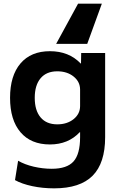

<svg xmlns="http://www.w3.org/2000/svg" viewBox="-20 -810 664 1050"><path d="M62 175 79 69Q115 90 164.5 101.5Q214 113 263 113Q346 113 382 73Q418 33 418 -60V-87H416Q353 -20 253 -20Q149 -20 92 -87Q35 -154 35 -275Q35 -396 92 -463Q149 -530 253 -530Q357 -530 421 -463H423L424 -520H555V-60Q555 82 486.5 151Q418 220 276 220Q213 220 156.5 208Q100 196 62 175ZM293 -130Q347 -130 382.5 -158.5Q418 -187 418 -230V-320Q418 -363 382.5 -391.5Q347 -420 293 -420Q234 -420 202 -382Q170 -344 170 -275Q170 -206 202 -168Q234 -130 293 -130ZM537 -790 457 -570H287L407 -790Z"/></svg>

Font: Enso
Style: Bold
Weight: 700
Designer: Coji Morishita
Foundry: UNDERFOREST DESIGN
Version: Version 1.000